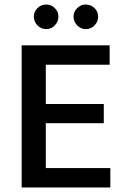

<svg xmlns="http://www.w3.org/2000/svg" viewBox="-20 -831 546 851"><path d="M76 -630H466V-544H183V-370H440V-285H183V-86H469V0H76ZM130 -758Q130 -779 146 -795Q162 -811 185 -811Q207 -811 223 -795Q239 -779 239 -758Q239 -735 223 -718.5Q207 -702 185 -702Q162 -702 146 -718.5Q130 -735 130 -758ZM306 -758Q306 -779 322 -795Q338 -811 360 -811Q383 -811 399 -795Q415 -779 415 -758Q415 -735 399 -718.5Q383 -702 360 -702Q338 -702 322 -718.5Q306 -735 306 -758Z"/></svg>

Font: Mukta Malar Medium
Style: Regular
Weight: 500
Designer: Aadarsh Rajan, Girish Dalvi, Yashodeep Gholap
Foundry: Ek Type
Version: Version 2.538;PS 1.000;hotconv 16.6.51;makeotf.lib2.5.65220;